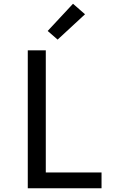

<svg xmlns="http://www.w3.org/2000/svg" viewBox="-20 -1003 640 1023"><path d="M128 0V-735H224V-84H521V0ZM287 -792 234 -838 369 -983 433 -927Z"/></svg>

Font: Iosevka Fixed Medium Extended
Style: Regular
Weight: 500
Width: 7
Monospace: yes
Designer: Belleve Invis
Foundry: Belleve Invis
Version: Version 24.1.1; ttfautohint (v1.8.4)